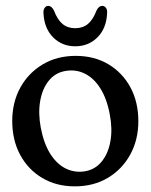

<svg xmlns="http://www.w3.org/2000/svg" viewBox="-20 -638 524 667"><path d="M243.1 -443.9Q307.5 -443.9 356.5 -414.8Q405.4 -385.7 433 -334.7Q460.6 -283.6 460.6 -216.8Q460.6 -152.4 432.5 -101.1Q404.4 -49.8 354.8 -20.2Q305.1 9.4 240 9.4Q175.8 9.4 126.8 -19.7Q77.7 -48.8 50.1 -100Q22.5 -151.2 22.5 -217.7Q22.5 -282.6 50.6 -333.7Q78.7 -384.7 128.4 -414.3Q178 -443.9 243.1 -443.9ZM278.3 -43.5Q312.3 -50.3 334.2 -77.9Q356.2 -105.5 363.6 -147.6Q371.1 -189.6 361.4 -240.4Q351 -296.2 327.9 -332.1Q304.9 -368 273 -383Q241.2 -398.1 204.8 -391Q170.8 -384.5 148.9 -356.9Q126.9 -329.3 119.6 -287.1Q112.2 -244.9 121.7 -194.1Q132.3 -138.5 155.4 -102.5Q178.5 -66.5 210.4 -51.6Q242.2 -36.7 278.3 -43.5ZM241.4 -540Q267.6 -540 285.5 -554.8Q303.3 -569.6 315.5 -601.9Q323.4 -617.6 335 -617.6Q343.1 -617.6 348.1 -610.7Q353.1 -603.8 352.1 -591.7Q349.5 -539 318.4 -508.1Q287.2 -477.2 241.4 -477.2Q195.6 -477.2 164.7 -508.1Q133.8 -539 131 -591.7Q130.2 -603.8 135.1 -610.7Q140 -617.6 147.8 -617.6Q158.8 -617.6 167.3 -601.9Q179.3 -569.6 197.2 -554.8Q215 -540 241.4 -540Z"/></svg>

Font: Fraunces 144pt S100 Black
Style: Regular
Weight: 900
Version: Version 1.000